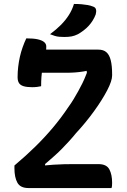

<svg xmlns="http://www.w3.org/2000/svg" viewBox="-20 -951 640 971"><path d="M544 0H124Q83 0 68 -27Q53 -54 53 -100V-114Q110 -162 158 -209Q206 -256 248 -306Q290 -356 326 -410Q340 -429 352 -449Q364 -469 375.5 -489.5Q387 -510 397 -530.5Q407 -551 415.5 -573Q424 -595 433 -617L423 -554L415 -619L446 -599Q423 -593 401.5 -589.5Q380 -586 358.5 -584.5Q337 -583 311 -583H166Q147 -583 134.5 -595Q122 -607 115.5 -625.5Q109 -644 108.5 -664Q108 -684 113 -700H478Q503 -700 518 -687Q533 -674 540 -646.5Q547 -619 547 -576V-569Q547 -542 522 -494Q497 -446 455.5 -388.5Q414 -331 363 -276Q346 -255 328.5 -236Q311 -217 294 -199.5Q277 -182 258.5 -165.5Q240 -149 221.5 -133Q203 -117 184 -101L207 -146L209 -95L180 -111Q220 -116 250 -118Q280 -120 304.5 -120.5Q329 -121 351 -121H478Q519 -121 533 -94.5Q547 -68 547 -27Q547 -19 546.5 -12.5Q546 -6 544 0ZM188 -515Q180 -513 168 -511.5Q156 -510 143 -510Q116 -510 99.5 -515Q83 -520 76 -531Q69 -542 69 -561Q69 -587 72 -613Q75 -639 80.5 -663.5Q86 -688 94.5 -712Q103 -736 113 -757Q150 -757 171.5 -752Q193 -747 203.5 -738Q214 -729 214 -716Q214 -691 207.5 -663.5Q201 -636 194.5 -601Q188 -566 188 -515ZM354 -931Q376 -931 392.5 -929.5Q409 -928 423.5 -925.5Q438 -923 450 -918Q463 -914 465.5 -903Q468 -892 464 -878Q458 -862 449 -847.5Q440 -833 429 -821Q418 -809 404 -798Q390 -787 374 -778Q358 -770 342.5 -767Q327 -764 305 -764Q293 -764 280.5 -765Q268 -766 257 -769.5Q246 -773 233 -778Q264 -801 287.5 -824.5Q311 -848 328 -874.5Q345 -901 354 -931Z"/></svg>

Font: Recursive Casual SemiBold
Style: Regular
Weight: 600
Version: Version 1.047